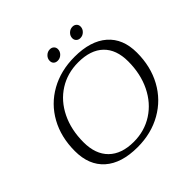

<svg xmlns="http://www.w3.org/2000/svg" viewBox="-212 -1062 1273 1273"><g transform="rotate(-45 424.5 -425.5)"><path d="M67 -266Q67 -397 122.5 -497.5Q178 -598 278 -654Q378 -710 507 -710Q657 -710 738.5 -639Q820 -568 820 -437Q820 -307 764.5 -205.5Q709 -104 608.5 -47Q508 10 380 10Q229 10 148 -62Q67 -134 67 -266ZM738 -437Q738 -548 676.5 -607.5Q615 -667 499 -667Q397 -667 317.5 -616.5Q238 -566 193.5 -475Q149 -384 149 -267Q149 -155 211 -94Q273 -33 387 -33Q488 -33 568 -84.5Q648 -136 693 -228Q738 -320 738 -437ZM372 -807Q372 -829 388.5 -845Q405 -861 427 -861Q444 -861 455 -850.5Q466 -840 466 -824Q466 -802 449.5 -786Q433 -770 411 -770Q393 -770 382.5 -780Q372 -790 372 -807ZM584 -807Q584 -829 600.5 -845Q617 -861 639 -861Q656 -861 667 -850.5Q678 -840 678 -824Q678 -802 661.5 -786Q645 -770 623 -770Q606 -770 595 -780.5Q584 -791 584 -807Z"/></g></svg>

Font: Fahkwang Light
Style: Italic
Weight: 300
Italic angle: -10°
Version: Version 1.000; ttfautohint (v1.6)